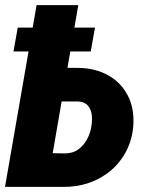

<svg xmlns="http://www.w3.org/2000/svg" viewBox="-23 -731 574 751"><path d="M180.7 -466.3 288.6 -465.3Q353.5 -463.4 402.6 -435.1Q451.7 -406.7 477.3 -356.4Q502.9 -306.2 498.5 -239.7Q494.1 -185.5 471.4 -141.1Q448.7 -96.7 411.6 -64.9Q374.5 -33.2 326.9 -16.4Q279.3 0.5 225.6 0H-3.4L120.1 -710.9H283.2L183.1 -131.8L231.4 -130.9Q263.2 -131.3 284.4 -147.5Q305.7 -163.6 318.6 -188.2Q331.5 -212.9 335 -241.2Q338.4 -262.2 335.7 -283Q333 -303.7 320.6 -318.1Q308.1 -332.5 283.7 -334L157.7 -334.5ZM348.6 -623 332 -529.8H29.8L46.4 -623Z"/></svg>

Font: Roboto Condensed Black
Style: Italic
Weight: 900
Italic angle: -12°
Designer: Christian Robertson
Foundry: Google
Version: Version 3.008; 2023